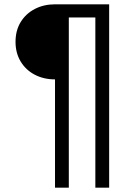

<svg xmlns="http://www.w3.org/2000/svg" viewBox="-20 -688 608 890"><path d="M235 182V-320Q183 -320 141.5 -341.5Q100 -363 76 -402.5Q52 -442 52 -494Q52 -547 76 -586Q100 -625 141.5 -646.5Q183 -668 235 -668H486V182H422V-607H299V182Z"/></svg>

Font: Gantari
Style: Regular
Weight: 400
Designer: Anugrah Pasau
Foundry: Lafontype
Version: Version 1.000; ttfautohint (v1.8.3)